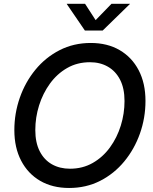

<svg xmlns="http://www.w3.org/2000/svg" viewBox="-20 -961 793 993"><path d="M337.4 11.2Q251.5 11.2 188 -25.6Q124.5 -62.5 89.4 -129.9Q54.2 -197.3 54.2 -288.1Q54.2 -375 82.5 -455.8Q110.8 -536.6 163.1 -600.3Q215.3 -664.1 288.1 -701.4Q360.8 -738.8 449.7 -738.8Q535.2 -738.8 598.6 -701.9Q662.1 -665 697.3 -597.7Q732.4 -530.3 732.4 -439Q732.4 -351.6 703.9 -270.8Q675.3 -189.9 622.8 -126.2Q570.3 -62.5 497.8 -25.6Q425.3 11.2 337.4 11.2ZM341.8 -88.4Q407.2 -88.4 459.5 -118.2Q511.7 -147.9 548.6 -198.5Q585.4 -249 604.7 -311.3Q624 -373.5 624 -438.5Q624 -503.9 601.1 -548.6Q578.1 -593.3 537.8 -616.2Q497.6 -639.2 445.3 -639.2Q379.4 -639.2 327.1 -609.1Q274.9 -579.1 238.3 -528.6Q201.7 -478 182.1 -415.8Q162.6 -353.5 162.6 -288.6Q162.6 -223.6 185.3 -179Q208 -134.3 248.5 -111.3Q289.1 -88.4 341.8 -88.4ZM419.9 -941.4 474.6 -856.9 556.6 -941.4H652.3L651.9 -940.4L511.2 -803.2H418.9L325.2 -940.4L325.7 -941.4Z"/></svg>

Font: Inter 28pt Medium
Style: Italic
Weight: 500
Italic angle: -9.3988°
Designer: Rasmus Andersson
Foundry: rsms
Version: Version 4.001;git-66647c0bb